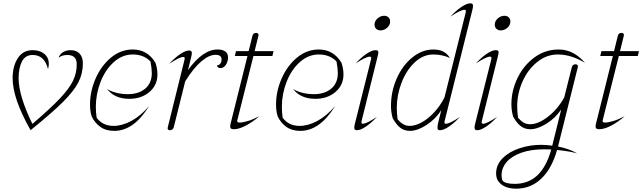

<svg xmlns="http://www.w3.org/2000/svg" viewBox="-20 -778 3867 1156"><path d="M56 -308Q56 -379 87 -427.5Q118 -476 177 -476Q220 -476 247 -453.5Q274 -431 274 -393Q274 -380 269 -362Q248 -447 177 -447Q132 -447 112 -407.5Q92 -368 92 -308Q92 -202 175 -32Q285 -126 341 -185.5Q397 -245 419.5 -291.5Q442 -338 442 -391Q442 -447 385 -447Q354 -447 332 -430Q341 -453 360.5 -464.5Q380 -476 405 -476Q441 -476 460 -454.5Q479 -433 479 -396Q479 -336 452.5 -283.5Q426 -231 359.5 -164.5Q293 -98 164 6Q108 -94 82 -170.5Q56 -247 56 -308Z M532 -77Q522 -107 522 -149Q522 -228 555.5 -305Q589 -382 648 -431Q707 -480 779 -480Q868 -480 916 -400Q928 -364 928 -330Q928 -265 879.5 -224Q831 -183 759 -183Q669 -183 624 -243Q646 -228 680 -219.5Q714 -211 749 -211Q815 -211 854.5 -244.5Q894 -278 894 -338Q894 -366 886 -408Q845 -450 780 -450Q716 -450 665 -404Q614 -358 585.5 -285Q557 -212 557 -135Q557 -102 562 -69Q598 -20 664 -20Q715 -20 771 -50Q827 -80 879 -141Q830 -63 778 -26.5Q726 10 668 10Q617 10 583.5 -14.5Q550 -39 532 -77Z M990 -11 1091 -419Q1092 -422 1092 -427Q1092 -435 1083 -435Q1072 -435 1052.5 -425.5Q1033 -416 999 -394Q1032 -430 1064.5 -452Q1097 -474 1119 -474Q1135 -474 1135 -459Q1135 -449 1131 -434L1112 -356Q1201 -480 1290 -480Q1320 -480 1336.5 -468Q1353 -456 1353 -432Q1353 -408 1340 -388Q1327 -368 1307 -368Q1290 -368 1286 -384Q1298 -385 1306 -394.5Q1314 -404 1314 -420Q1314 -448 1278 -448Q1238 -448 1191 -407.5Q1144 -367 1095 -288L1026 -11Q1024 -3 1017.5 1.5Q1011 6 1003 6Q995 6 991.5 1.5Q988 -3 990 -11Z M1409 -55Q1408 -53 1408 -50Q1408 -40 1422 -40Q1441 -40 1471.5 -49Q1502 -58 1541 -78Q1501 -43 1459.5 -21.5Q1418 0 1389 0Q1377 0 1371.5 -3.5Q1366 -7 1366 -16Q1366 -27 1370 -40L1470 -441H1394L1401 -470H1477L1500 -563Q1505 -580 1522 -580Q1530 -580 1534 -575Q1538 -570 1536 -563L1513 -470H1627L1620 -441H1506Z M1652 -77Q1642 -107 1642 -149Q1642 -228 1675.5 -305Q1709 -382 1768 -431Q1827 -480 1899 -480Q1988 -480 2036 -400Q2048 -364 2048 -330Q2048 -265 1999.5 -224Q1951 -183 1879 -183Q1789 -183 1744 -243Q1766 -228 1800 -219.5Q1834 -211 1869 -211Q1935 -211 1974.5 -244.5Q2014 -278 2014 -338Q2014 -366 2006 -408Q1965 -450 1900 -450Q1836 -450 1785 -404Q1734 -358 1705.5 -285Q1677 -212 1677 -135Q1677 -102 1682 -69Q1718 -20 1784 -20Q1835 -20 1891 -50Q1947 -80 1999 -141Q1950 -63 1898 -26.5Q1846 10 1788 10Q1737 10 1703.5 -14.5Q1670 -39 1652 -77Z M2235 -629Q2235 -651 2253 -667Q2271 -683 2293 -683Q2309 -683 2319 -673.5Q2329 -664 2329 -649Q2329 -627 2311 -611Q2293 -595 2271 -595Q2255 -595 2245 -604.5Q2235 -614 2235 -629ZM2113 -9Q2113 -19 2117 -34L2214 -421Q2215 -424 2215 -429Q2215 -437 2206 -437Q2184 -437 2121 -396Q2154 -432 2186.5 -454Q2219 -476 2241 -476Q2250 -476 2254 -473Q2258 -470 2258 -463Q2258 -456 2253 -436L2157 -49Q2156 -46 2156 -41Q2156 -33 2165 -33Q2187 -33 2249 -74Q2217 -39 2184 -16.5Q2151 6 2129 6Q2113 6 2113 -9Z M2657 -49Q2656 -46 2656 -41Q2656 -33 2665 -33Q2688 -33 2749 -74Q2717 -39 2684 -16.5Q2651 6 2629 6Q2621 6 2617.5 2.5Q2614 -1 2614 -9Q2614 -18 2617 -34L2637 -115Q2603 -61 2548 -25.5Q2493 10 2448 10Q2413 10 2388.5 -10Q2364 -30 2344 -67Q2334 -104 2334 -140Q2334 -228 2369 -306.5Q2404 -385 2463 -432.5Q2522 -480 2589 -480Q2625 -480 2649 -467.5Q2673 -455 2689 -429Q2641 -450 2589 -450Q2527 -450 2476.5 -402Q2426 -354 2397.5 -279.5Q2369 -205 2369 -129Q2369 -94 2374 -59Q2392 -39 2409 -29.5Q2426 -20 2448 -20Q2480 -20 2518.5 -41Q2557 -62 2593.5 -101Q2630 -140 2656 -191L2784 -703Q2785 -706 2785 -711Q2785 -719 2776 -719Q2754 -719 2692 -678Q2724 -713 2757 -735.5Q2790 -758 2812 -758Q2828 -758 2828 -743Q2828 -733 2824 -718Z M2959 -629Q2959 -651 2977 -667Q2995 -683 3017 -683Q3033 -683 3043 -673.5Q3053 -664 3053 -649Q3053 -627 3035 -611Q3017 -595 2995 -595Q2979 -595 2969 -604.5Q2959 -614 2959 -629ZM2837 -9Q2837 -19 2841 -34L2938 -421Q2939 -424 2939 -429Q2939 -437 2930 -437Q2908 -437 2845 -396Q2878 -432 2910.5 -454Q2943 -476 2965 -476Q2974 -476 2978 -473Q2982 -470 2982 -463Q2982 -456 2977 -436L2881 -49Q2880 -46 2880 -41Q2880 -33 2889 -33Q2911 -33 2973 -74Q2941 -39 2908 -16.5Q2875 6 2853 6Q2837 6 2837 -9Z M3459 -374 3340 103V104Q3415 120 3455 146Q3415 133 3334 125Q3302 238 3238.5 298Q3175 358 3088 358Q3008 358 2976 307Q2967 289 2967 266Q2967 214 3006.5 174.5Q3046 135 3108.5 114.5Q3171 94 3238 94Q3268 94 3305 99L3359 -119Q3325 -68 3271 -34Q3217 0 3173 0Q3138 0 3113.5 -20Q3089 -40 3069 -77Q3059 -114 3059 -150Q3059 -232 3096 -308.5Q3133 -385 3198 -432.5Q3263 -480 3344 -480Q3433 -480 3502 -400Q3418 -450 3339 -450Q3270 -450 3213.5 -404Q3157 -358 3125.5 -286Q3094 -214 3094 -139Q3094 -104 3099 -69Q3117 -49 3133.5 -39.5Q3150 -30 3172 -30Q3221 -30 3279.5 -75.5Q3338 -121 3377 -191L3423 -374Q3425 -382 3431 -386.5Q3437 -391 3445 -391Q3453 -391 3457 -386.5Q3461 -382 3459 -374ZM3299 122Q3284 121 3256 121Q3177 121 3119 141.5Q3061 162 3030.5 197.5Q3000 233 3000 277Q3000 299 3007 311Q3025 329 3079 329Q3161 329 3215.5 277.5Q3270 226 3299 122Z M3609 -55Q3608 -53 3608 -50Q3608 -40 3622 -40Q3641 -40 3671.5 -49Q3702 -58 3741 -78Q3701 -43 3659.5 -21.5Q3618 0 3589 0Q3577 0 3571.5 -3.5Q3566 -7 3566 -16Q3566 -27 3570 -40L3670 -441H3594L3601 -470H3677L3700 -563Q3705 -580 3722 -580Q3730 -580 3734 -575Q3738 -570 3736 -563L3713 -470H3827L3820 -441H3706Z"/></svg>

Font: Srisakdi
Style: Regular
Weight: 400
Designer: Cadson Demak Co.,Ltd.
Foundry: Cadson Demak Co.,Ltd.
Version: Version 1.000